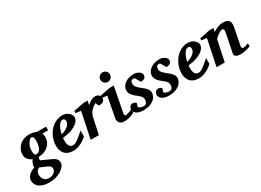

<svg xmlns="http://www.w3.org/2000/svg" viewBox="-58 -1606 3669 2701"><g transform="rotate(-30 1776.0 -255.5)"><path d="M325.2 83Q325.2 65.9 314.5 50.8Q303.7 35.6 275.9 22.9L164.1 -25.9Q147.5 -19.5 136.2 -10.3Q125 -1 117.9 10.5Q110.8 22 107.9 35.2Q105 48.3 105 62Q105 78.1 109.9 97.4Q114.7 116.7 126.7 133.5Q138.7 150.4 158.9 161.6Q179.2 172.9 210 172.9Q244.1 172.9 266.4 163.1Q288.6 153.3 301.8 139.4Q314.9 125.5 320.1 110.1Q325.2 94.7 325.2 83ZM314 -359.9Q314 -377.4 313.5 -393.6Q313 -409.7 309.3 -421.9Q305.7 -434.1 297.9 -441.2Q290 -448.2 275.9 -448.2Q267.6 -448.2 252.7 -436.5Q237.8 -424.8 223.1 -403.3Q208.5 -381.8 197.8 -351.8Q187 -321.8 187 -285.2Q187 -267.6 188.2 -253.2Q189.5 -238.8 193.1 -228.3Q196.8 -217.8 204.1 -211.9Q211.4 -206.1 224.1 -206.1Q249 -206.1 266.1 -221.4Q283.2 -236.8 293.7 -260Q304.2 -283.2 309.1 -310.1Q314 -336.9 314 -359.9ZM440.9 -417Q445.3 -405.8 448.7 -389.4Q452.1 -373 452.1 -355Q452.1 -317.9 437.7 -282.7Q423.3 -247.6 395.3 -220.2Q367.2 -192.9 325.7 -176.3Q284.2 -159.7 230 -159.2Q224.6 -145 222.2 -130.6Q219.7 -116.2 221.2 -107.9L354 -47.9Q377.9 -37.6 397.5 -27.1Q417 -16.6 430.9 -3.9Q444.8 8.8 452.4 24.9Q460 41 460 63Q460 94.7 438 124.5Q416 154.3 378.4 177.5Q340.8 200.7 290.8 214.8Q240.7 229 184.1 229Q124.5 229 83.7 215.6Q43 202.1 17.3 180.9Q-8.3 159.7 -19.5 132.8Q-30.8 106 -30.8 79.1Q-30.8 53.7 -20.5 32.2Q-10.3 10.7 7.8 -6.8Q25.9 -24.4 50.3 -37.8Q74.7 -51.3 103 -61Q101.1 -72.8 103.3 -87.6Q105.5 -102.5 110.6 -117.9Q115.7 -133.3 123.5 -147.5Q131.3 -161.6 141.1 -171.9Q121.1 -181.2 104.2 -193.1Q87.4 -205.1 75 -220.2Q62.5 -235.4 55.7 -254.4Q48.8 -273.4 48.8 -296.9Q48.8 -320.3 54.7 -344.5Q60.5 -368.7 72.8 -391.1Q85 -413.6 103.3 -433.3Q121.6 -453.1 146.7 -468Q171.9 -482.9 203.6 -491.5Q235.4 -500 273.9 -500Q293 -500 310.3 -497.3Q327.6 -494.6 342.3 -490.5Q356.9 -486.3 368.4 -482.2Q379.9 -478 387.2 -475.1H533.2V-417Z M818.8 -396Q818.8 -404.8 817.6 -413.3Q816.4 -421.9 812.7 -428.7Q809.1 -435.5 802 -439.7Q794.9 -443.8 783.7 -443.8Q760.3 -443.8 741.9 -427.2Q723.6 -410.6 709.5 -385Q695.3 -359.4 685.1 -328.9Q674.8 -298.3 668 -271Q693.8 -276.9 720.7 -288.6Q747.6 -300.3 769.3 -316.7Q791 -333 804.9 -353Q818.8 -373 818.8 -396ZM948.7 -395Q948.7 -368.7 936.8 -346.2Q924.8 -323.7 903.8 -305.2Q882.8 -286.6 854.7 -271.7Q826.7 -256.8 794.7 -246.1Q762.7 -235.4 728.3 -228.5Q693.8 -221.7 660.6 -219.2Q659.7 -210 658.7 -198.2Q657.7 -186.5 657.7 -178.2Q657.7 -152.3 661.6 -130.4Q665.5 -108.4 674.3 -92.3Q683.1 -76.2 697.5 -67.1Q711.9 -58.1 732.9 -58.1Q749 -58.1 765.6 -64.5Q782.2 -70.8 804.2 -85.7Q826.2 -100.6 855.5 -125Q884.8 -149.4 925.8 -185.1V-89.8Q911.1 -75.7 887.7 -57.9Q864.3 -40 834.5 -24.4Q804.7 -8.8 770.5 1.7Q736.3 12.2 699.7 12.2Q667 12.2 634.8 3.9Q602.5 -4.4 576.9 -25.4Q551.3 -46.4 535.2 -82.3Q519 -118.2 519 -173.8Q519 -211.9 528.6 -251Q538.1 -290 555.7 -326.2Q573.2 -362.3 598.6 -394Q624 -425.8 656 -449.2Q688 -472.7 726.1 -486.3Q764.2 -500 806.6 -500Q843.3 -500 870.1 -487.8Q897 -475.6 914.6 -458.7Q932.1 -441.9 940.4 -424.1Q948.7 -406.2 948.7 -395Z M1421.9 -429.2Q1421.9 -394.5 1399.9 -377.2Q1377.9 -359.9 1326.7 -359.9L1299.8 -414.1Q1276.4 -402.3 1255.1 -386Q1233.9 -369.6 1217.3 -350.1Q1200.7 -330.6 1189 -308.6Q1177.2 -286.6 1172.9 -264.2L1116.7 0H983.9L1071.8 -422.9L987.8 -432.1V-466.8L1153.8 -500H1222.7L1210 -433.1Q1223.1 -446.8 1239 -459Q1254.9 -471.2 1272.5 -480.5Q1290 -489.7 1308.6 -494.9Q1327.1 -500 1345.7 -500Q1365.2 -500 1379.6 -492.9Q1394 -485.8 1403.3 -475.3Q1412.6 -464.8 1417.2 -452.4Q1421.9 -439.9 1421.9 -429.2Z M1692.9 -32.2Q1647.9 -7.8 1607.4 2.2Q1566.9 12.2 1523.9 12.2Q1496.6 12.2 1477.8 2.9Q1459 -6.3 1448.2 -21Q1437.5 -35.6 1434.1 -54Q1430.7 -72.3 1434.6 -90.8L1497.6 -422.9L1411.6 -432.1V-466.8L1576.7 -500H1647L1569.8 -99.1Q1567.9 -90.3 1567.4 -82Q1566.9 -73.7 1568.6 -67.4Q1570.3 -61 1575.2 -57.1Q1580.1 -53.2 1588.9 -53.2Q1592.8 -53.2 1604.2 -55.7Q1615.7 -58.1 1630.9 -62.5Q1646 -66.9 1662.4 -73.2Q1678.7 -79.6 1692.9 -86.9ZM1679.7 -663.1Q1679.7 -647 1673.6 -632.8Q1667.5 -618.7 1656.7 -607.9Q1646 -597.2 1631.8 -591.1Q1617.7 -585 1601.6 -585Q1585.4 -585 1571.5 -591.1Q1557.6 -597.2 1547.1 -607.9Q1536.6 -618.7 1530.8 -632.8Q1524.9 -647 1524.9 -663.1Q1524.9 -679.2 1530.8 -693.4Q1536.6 -707.5 1547.1 -717.8Q1557.6 -728 1571.5 -734.1Q1585.4 -740.2 1601.6 -740.2Q1617.7 -740.2 1631.8 -734.1Q1646 -728 1656.7 -717.8Q1667.5 -707.5 1673.6 -693.4Q1679.7 -679.2 1679.7 -663.1Z M2088.9 -422.9Q2088.9 -389.2 2069.8 -373Q2050.8 -356.9 2004.9 -354L1953.6 -440.9Q1950.2 -441.9 1946.3 -442.9Q1942.9 -443.8 1938 -444.3Q1933.1 -444.8 1927.7 -444.8Q1912.6 -444.8 1904.3 -438.7Q1896 -432.6 1891.8 -423.3Q1887.7 -414.1 1886.7 -403.1Q1885.7 -392.1 1885.7 -382.8Q1885.7 -367.2 1893.6 -352.5Q1901.4 -337.9 1914.1 -324Q1926.8 -310.1 1942.6 -296.6Q1958.5 -283.2 1974.6 -271Q1991.7 -257.8 2007.6 -243.9Q2023.4 -230 2035.9 -214.6Q2048.3 -199.2 2055.7 -182.6Q2063 -166 2063 -147.9Q2063 -119.1 2049.3 -90.3Q2035.6 -61.5 2007.8 -38.8Q1980 -16.1 1938 -2Q1896 12.2 1839.8 12.2Q1800.3 12.2 1771.7 4.2Q1743.2 -3.9 1724.6 -17.3Q1706.1 -30.8 1697 -47.9Q1688 -64.9 1688 -83Q1688 -96.2 1692.9 -108.4Q1697.8 -120.6 1705.8 -130.1Q1713.9 -139.6 1723.6 -145.3Q1733.4 -150.9 1743.7 -150.9Q1765.6 -150.9 1780.8 -144.3Q1795.9 -137.7 1805.7 -127L1787.6 -67.9Q1793 -60.5 1802.7 -54.7Q1812.5 -48.8 1824 -44.9Q1835.4 -41 1847.4 -39.1Q1859.4 -37.1 1869.6 -37.1Q1899.9 -37.1 1914.8 -57.9Q1929.7 -78.6 1929.7 -113.8Q1929.7 -128.9 1923.8 -142.3Q1918 -155.8 1907.2 -168.5Q1896.5 -181.2 1881.3 -193.6Q1866.2 -206.1 1847.7 -220.2Q1832 -231.9 1817.1 -246.1Q1802.2 -260.3 1790.5 -276.1Q1778.8 -292 1771.7 -309.6Q1764.6 -327.1 1764.6 -346.2Q1764.6 -381.3 1781.2 -409.7Q1797.9 -438 1825.7 -458.3Q1853.5 -478.5 1890.1 -489.3Q1926.8 -500 1966.8 -500Q1998 -500 2021 -491.5Q2043.9 -482.9 2059.1 -470.9Q2074.2 -459 2081.5 -445.6Q2088.9 -432.1 2088.9 -422.9Z M2503.9 -422.9Q2503.9 -389.2 2484.9 -373Q2465.8 -356.9 2419.9 -354L2368.7 -440.9Q2365.2 -441.9 2361.3 -442.9Q2357.9 -443.8 2353 -444.3Q2348.1 -444.8 2342.8 -444.8Q2327.6 -444.8 2319.3 -438.7Q2311 -432.6 2306.9 -423.3Q2302.7 -414.1 2301.8 -403.1Q2300.8 -392.1 2300.8 -382.8Q2300.8 -367.2 2308.6 -352.5Q2316.4 -337.9 2329.1 -324Q2341.8 -310.1 2357.7 -296.6Q2373.5 -283.2 2389.6 -271Q2406.7 -257.8 2422.6 -243.9Q2438.5 -230 2450.9 -214.6Q2463.4 -199.2 2470.7 -182.6Q2478 -166 2478 -147.9Q2478 -119.1 2464.4 -90.3Q2450.7 -61.5 2422.9 -38.8Q2395 -16.1 2353 -2Q2311 12.2 2254.9 12.2Q2215.3 12.2 2186.8 4.2Q2158.2 -3.9 2139.6 -17.3Q2121.1 -30.8 2112.1 -47.9Q2103 -64.9 2103 -83Q2103 -96.2 2107.9 -108.4Q2112.8 -120.6 2120.8 -130.1Q2128.9 -139.6 2138.7 -145.3Q2148.4 -150.9 2158.7 -150.9Q2180.7 -150.9 2195.8 -144.3Q2210.9 -137.7 2220.7 -127L2202.6 -67.9Q2208 -60.5 2217.8 -54.7Q2227.5 -48.8 2239 -44.9Q2250.5 -41 2262.5 -39.1Q2274.4 -37.1 2284.7 -37.1Q2314.9 -37.1 2329.8 -57.9Q2344.7 -78.6 2344.7 -113.8Q2344.7 -128.9 2338.9 -142.3Q2333 -155.8 2322.3 -168.5Q2311.5 -181.2 2296.4 -193.6Q2281.2 -206.1 2262.7 -220.2Q2247.1 -231.9 2232.2 -246.1Q2217.3 -260.3 2205.6 -276.1Q2193.8 -292 2186.8 -309.6Q2179.7 -327.1 2179.7 -346.2Q2179.7 -381.3 2196.3 -409.7Q2212.9 -438 2240.7 -458.3Q2268.6 -478.5 2305.2 -489.3Q2341.8 -500 2381.8 -500Q2413.1 -500 2436 -491.5Q2459 -482.9 2474.1 -470.9Q2489.3 -459 2496.6 -445.6Q2503.9 -432.1 2503.9 -422.9Z M2857.9 -396Q2857.9 -404.8 2856.7 -413.3Q2855.5 -421.9 2851.8 -428.7Q2848.1 -435.5 2841.1 -439.7Q2834 -443.8 2822.8 -443.8Q2799.3 -443.8 2781 -427.2Q2762.7 -410.6 2748.5 -385Q2734.4 -359.4 2724.1 -328.9Q2713.9 -298.3 2707 -271Q2732.9 -276.9 2759.8 -288.6Q2786.6 -300.3 2808.3 -316.7Q2830.1 -333 2844 -353Q2857.9 -373 2857.9 -396ZM2987.8 -395Q2987.8 -368.7 2975.8 -346.2Q2963.9 -323.7 2942.9 -305.2Q2921.9 -286.6 2893.8 -271.7Q2865.7 -256.8 2833.7 -246.1Q2801.8 -235.4 2767.3 -228.5Q2732.9 -221.7 2699.7 -219.2Q2698.7 -210 2697.8 -198.2Q2696.8 -186.5 2696.8 -178.2Q2696.8 -152.3 2700.7 -130.4Q2704.6 -108.4 2713.4 -92.3Q2722.2 -76.2 2736.6 -67.1Q2751 -58.1 2772 -58.1Q2788.1 -58.1 2804.7 -64.5Q2821.3 -70.8 2843.3 -85.7Q2865.2 -100.6 2894.5 -125Q2923.8 -149.4 2964.8 -185.1V-89.8Q2950.2 -75.7 2926.8 -57.9Q2903.3 -40 2873.5 -24.4Q2843.8 -8.8 2809.6 1.7Q2775.4 12.2 2738.8 12.2Q2706.1 12.2 2673.8 3.9Q2641.6 -4.4 2616 -25.4Q2590.3 -46.4 2574.2 -82.3Q2558.1 -118.2 2558.1 -173.8Q2558.1 -211.9 2567.6 -251Q2577.1 -290 2594.7 -326.2Q2612.3 -362.3 2637.7 -394Q2663.1 -425.8 2695.1 -449.2Q2727.1 -472.7 2765.1 -486.3Q2803.2 -500 2845.7 -500Q2882.3 -500 2909.2 -487.8Q2936 -475.6 2953.6 -458.7Q2971.2 -441.9 2979.5 -424.1Q2987.8 -406.2 2987.8 -395Z M3579.1 -22.9Q3565.9 -16.6 3546.4 -10.3Q3526.9 -3.9 3505.1 1Q3483.4 5.9 3461.7 9Q3439.9 12.2 3422.9 12.2Q3406.2 12.2 3387 9.8Q3367.7 7.3 3351.8 0.5Q3335.9 -6.3 3326.9 -18.6Q3317.9 -30.8 3321.8 -50.8L3382.8 -356Q3386.7 -374 3386.5 -386.5Q3386.2 -398.9 3382.6 -406.7Q3378.9 -414.6 3372.8 -417.7Q3366.7 -420.9 3358.9 -420.9Q3347.2 -420.9 3332 -414.1Q3316.9 -407.2 3300 -396Q3283.2 -384.8 3265.9 -369.9Q3248.5 -355 3232.9 -338.9L3162.1 0H3028.8L3116.7 -424.8L3032.7 -433.1V-466.8L3196.8 -500H3266.1L3253.9 -441.9Q3272 -454.1 3292.2 -464.8Q3312.5 -475.6 3333.3 -483.4Q3354 -491.2 3374.8 -495.6Q3395.5 -500 3415 -500Q3452.1 -500 3476.3 -491.5Q3500.5 -482.9 3512.9 -466.3Q3525.4 -449.7 3527.6 -425.3Q3529.8 -400.9 3523.9 -369.1L3469.7 -87.9Q3467.3 -75.7 3469.5 -68.1Q3471.7 -60.5 3475.8 -56.2Q3480 -51.8 3484.9 -50.3Q3489.7 -48.8 3493.7 -48.8Q3509.3 -48.8 3531.7 -54.9Q3554.2 -61 3576.7 -70.8Z"/></g></svg>

Font: Charis SIL Afr
Style: Bold Italic
Weight: 700
Italic angle: -11°
Foundry: SIL International
Version: Version 5.000